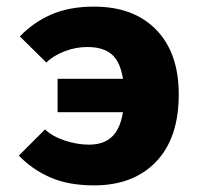

<svg xmlns="http://www.w3.org/2000/svg" viewBox="-20 -540 603 580"><path d="M264 20Q186 20 131 -4.5Q76 -29 37 -70L116 -149Q138 -128 175.5 -115.5Q213 -103 249 -103Q304 -103 329.5 -140Q355 -177 355 -252Q355 -326 330 -362Q305 -398 244 -398Q209 -398 175 -385Q141 -372 120 -351L40 -430Q80 -472 134.5 -496Q189 -520 264 -520Q384 -520 452 -450Q520 -380 520 -255Q520 -123 451.5 -51.5Q383 20 264 20ZM154 -201V-302H426V-201Z"/></svg>

Font: Moderustic
Style: Bold
Weight: 700
Designer: Tural Alisoy
Foundry: TAFT Foundry
Version: Version 2.120